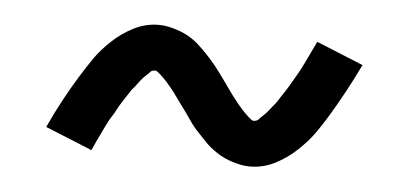

<svg xmlns="http://www.w3.org/2000/svg" viewBox="-30 -451 660 310"><g transform="rotate(5 300.0 -296.5)"><path d="M383 -189Q375 -189 368 -190.5Q361 -192 354.5 -194Q348 -196 341.5 -199Q335 -202 329 -206Q323 -210 318 -214Q313 -218 308 -223.5Q303 -229 298 -234Q293 -239 288.5 -244.5Q284 -250 280 -256Q276 -262 272 -267.5Q268 -273 263.5 -279Q259 -285 254.5 -291.5Q250 -298 245.5 -303.5Q241 -309 237 -313.5Q233 -318 226.5 -324Q220 -330 218 -330Q212 -330 209.5 -327Q207 -324 203 -320.5Q199 -317 195 -312Q191 -307 189 -304Q187 -301 184.5 -298.5Q182 -296 180 -292.5Q178 -289 175.5 -285.5Q173 -282 170.5 -278Q168 -274 165.5 -270Q163 -266 160.5 -261Q158 -256 155 -251.5Q152 -247 149 -241.5Q146 -236 143.5 -230.5Q141 -225 138 -219Q135 -213 132 -206.5Q129 -200 126 -193L50 -224Q62 -250 73.5 -271Q85 -292 95.5 -309Q106 -326 116 -340.5Q126 -355 142 -370Q158 -385 177 -394.5Q196 -404 217 -404Q225 -404 232 -402.5Q239 -401 245.5 -399Q252 -397 258.5 -394Q265 -391 271 -387Q277 -383 282 -378.5Q287 -374 292 -369Q297 -364 302 -358.5Q307 -353 311.5 -347.5Q316 -342 320 -336.5Q324 -331 328 -325.5Q332 -320 336.5 -313.5Q341 -307 345.5 -301Q350 -295 354.5 -289.5Q359 -284 363 -279.5Q367 -275 373.5 -269Q380 -263 382 -263Q388 -263 390.5 -266Q393 -269 397 -272.5Q401 -276 405 -281Q409 -286 411 -288.5Q413 -291 415.5 -294Q418 -297 420 -300.5Q422 -304 424.5 -307.5Q427 -311 429.5 -315Q432 -319 434.5 -323Q437 -327 439.5 -331.5Q442 -336 445 -341Q448 -346 451 -351.5Q454 -357 456.5 -362.5Q459 -368 462 -374Q465 -380 468 -386.5Q471 -393 474 -399L550 -368Q538 -343 526.5 -322Q515 -301 504.5 -283.5Q494 -266 484 -252Q474 -238 458 -223Q442 -208 423 -198.5Q404 -189 383 -189Z"/></g></svg>

Font: Iosevka Custom Extended
Style: Regular
Weight: 400
Width: 7
Monospace: yes
Designer: Belleve Invis
Foundry: Belleve Invis
Version: Version 11.2.4; ttfautohint (v1.8.4)